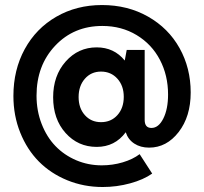

<svg xmlns="http://www.w3.org/2000/svg" viewBox="-20 -686 809 762"><path d="M387.2 56.2Q312.5 56.2 246.8 29.3Q181.2 2.4 134.3 -44.9Q87.4 -92.3 60.3 -159.7Q33.2 -227.1 33.2 -305.2Q33.2 -408.7 78.1 -491Q123 -573.2 203.4 -619.6Q283.7 -666 384.8 -666Q486.8 -666 567.6 -620.1Q648.4 -574.2 692.6 -495.1Q736.8 -416 736.8 -318.8Q736.8 -223.6 689 -161.9Q641.1 -100.1 571.8 -100.1Q537.6 -100.1 512.9 -116.2Q488.3 -132.3 479 -161.1Q436 -103 363.8 -103Q289.6 -103 240.2 -158.2Q190.9 -213.4 190.9 -299.8Q190.9 -385.7 240.7 -441.9Q290.5 -498 363.8 -498Q432.6 -498 475.1 -445.8L482.9 -487.8H554.2V-210Q554.2 -178.2 581.1 -178.2Q609.4 -178.2 628.2 -215.6Q647 -252.9 647 -311Q647 -386.7 614.7 -448.5Q582.5 -510.3 522.5 -546.6Q462.4 -583 386.2 -583Q272.9 -583 199 -504.6Q125 -426.3 125 -306.2Q125 -246.1 145.3 -194.1Q165.5 -142.1 200.2 -106.2Q234.9 -70.3 282.5 -50Q330.1 -29.8 383.8 -29.8Q426.8 -29.8 467 -41.7Q507.3 -53.7 534.2 -74.2L584 2.9Q549.3 27.3 496.3 41.7Q443.4 56.2 387.2 56.2ZM380.9 -201.2Q420.9 -201.2 446 -229.2Q471.2 -257.3 471.2 -301.8Q471.2 -345.7 445.8 -373.8Q420.4 -401.9 380.9 -401.9Q341.8 -401.9 316.9 -373.5Q292 -345.2 292 -300.8Q292 -256.8 316.9 -229Q341.8 -201.2 380.9 -201.2Z"/></svg>

Font: Apfel Grotezk Mittel
Style: Regular
Weight: 500
Designer: Luigi Gorlero
Foundry: © 2023, Luigi Gorlero & Collletttivo
Version: Version 2.000;Glyphs 3.2 (3217)